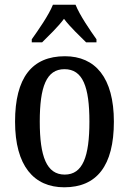

<svg xmlns="http://www.w3.org/2000/svg" viewBox="-20 -786 549 816"><path d="M115 -619V-606H159C188 -635 226 -671 252 -706C278 -671 318 -634 346 -606H390V-619C363 -657 319 -721 301 -766H205C187 -721 142 -657 115 -619ZM253 10C391 10 464 -81 464 -269C464 -456 385 -547 256 -547C116 -547 44 -456 44 -269C44 -81 124 10 253 10ZM255 -44C178 -44 149 -121 149 -269C149 -417 177 -492 254 -492C332 -492 360 -417 360 -269C360 -121 332 -44 255 -44Z"/></svg>

Font: Noto Serif Devanagari Condensed Medium
Style: Regular
Weight: 500
Width: 3
Designer: Universal Thirst, Indian Type Foundry and the Monotype Design Team
Foundry: Monotype Imaging Inc.
Version: Version 2.004